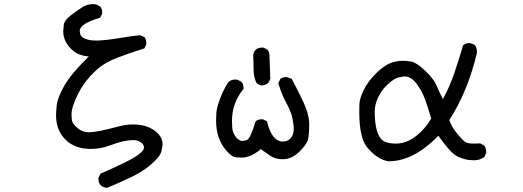

<svg xmlns="http://www.w3.org/2000/svg" viewBox="-20 -779 2540 932"><path d="M499 133Q458 128 458 90V84L468 64Q521 41 573 16Q679 -34 679 -63Q679 -72 672 -81Q656 -99 626 -99Q583 -99 516 -74Q469 -56 422 -56Q343 -56 297.5 -101.5Q252 -147 252 -220Q252 -234 255.5 -269Q259 -304 292 -362.5Q325 -421 411 -505Q360 -509 331 -536Q287 -576 287 -626Q287 -635 289.5 -657.5Q292 -680 322.5 -703.5Q353 -727 381 -745Q404 -759 432 -759L446 -758L466 -748Q476 -736 476 -719V-713L466 -693Q367 -664 367 -629Q367 -623 371 -609.5Q375 -596 405 -587Q422 -582 447 -582Q463 -582 497.5 -585.5Q532 -589 574 -596.5Q616 -604 661 -608L681 -599Q690 -587 690 -570V-563L681 -544Q616 -524 552.5 -500Q489 -476 450 -441Q390 -386 360 -325Q327 -261 327 -222Q327 -215 329 -196Q331 -177 361 -154Q381 -137 414 -137Q450 -137 555 -165Q591 -175 625 -175Q702 -175 746 -132Q769 -108 769 -78Q769 -70 763.5 -45Q758 -20 716.5 16.5Q675 53 616.5 81Q558 109 499 133Z M1352 -6Q1317 -6 1294 -21.5Q1271 -37 1246 -55Q1197 -14 1154 -14Q1152 -14 1128.5 -15Q1105 -16 1076 -51Q1029 -107 1029 -193Q1029 -201 1030 -227Q1031 -253 1047 -297Q1063 -341 1088 -380Q1102 -393 1122 -393L1133 -392L1152 -382Q1162 -370 1162 -353V-347Q1106 -280 1106 -191Q1106 -181 1107.5 -157.5Q1109 -134 1126 -113Q1140 -95 1157 -95Q1161 -95 1173.5 -97.5Q1186 -100 1196.5 -123Q1207 -146 1221 -190Q1232 -200 1250 -200H1256L1276 -190Q1299 -92 1353 -92Q1381 -92 1396 -115Q1406 -130 1406 -156Q1406 -170 1400 -202.5Q1394 -235 1369.5 -280Q1345 -325 1331 -376L1341 -396Q1352 -405 1369 -405Q1375 -405 1396 -396Q1427 -339 1454 -280.5Q1481 -222 1481 -175Q1481 -128 1475.5 -103.5Q1470 -79 1433 -42.5Q1396 -6 1352 -6ZM1252 -364Q1236 -366 1225 -376Q1211 -405 1211 -440.5Q1211 -476 1209 -511Q1214 -548 1253 -548H1259L1278 -538Q1288 -526 1288 -509L1292 -396L1282 -376Q1269 -366 1252 -364Z M1866 4Q1812 -4 1762 -64Q1724 -110 1724 -236Q1724 -243 1724.5 -271.5Q1725 -300 1745.5 -342Q1766 -384 1807.5 -425Q1849 -466 1888 -477Q1914 -484 1939 -484Q1952 -484 1976.5 -480Q2001 -476 2043 -436.5Q2085 -397 2098.5 -365Q2112 -333 2130 -298Q2163 -358 2185.5 -424.5Q2208 -491 2228 -559Q2241 -570 2259 -570Q2264 -570 2285 -561Q2295 -547 2295 -528V-522Q2251 -336 2161 -196Q2171 -165 2199.5 -130Q2228 -95 2242 -88Q2251 -82 2284 -82L2311 -83L2330 -73Q2340 -60 2340 -42V-36L2330 -16Q2309 -1 2281 -1Q2276 -1 2256.5 -2.5Q2237 -4 2203.5 -18Q2170 -32 2108 -120Q1987 4 1866 4ZM1903 -82Q1965 -82 2023 -139Q2054 -169 2073 -204Q2058 -257 2042 -300Q2026 -343 1997 -379Q1973 -408 1944 -408Q1938 -408 1916 -403.5Q1894 -399 1862.5 -370Q1831 -341 1814 -303Q1799 -270 1799 -237Q1799 -146 1827 -108Q1845 -82 1903 -82Z"/></svg>

Font: Xiaolai Mono SC
Style: Regular
Weight: 400
Monospace: yes
Designer: LXGW / Nozomi Seto
Version: Version 3.113;September 30, 2024